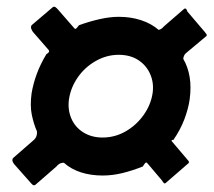

<svg xmlns="http://www.w3.org/2000/svg" viewBox="-20 -659 635 571"><path d="M285 -137Q250 -137 220.5 -146.5Q191 -156 170 -175Q161 -175 155.5 -171Q150 -167 148 -164L86 -110Q81 -106 77 -109.5Q73 -113 68 -119L22 -171Q18 -176 17 -180.5Q16 -185 19 -189L82 -244Q91 -253 90 -268Q80 -291 74.5 -318Q69 -345 74 -382Q79 -411 89.5 -439.5Q100 -468 118 -498Q129 -504 125 -510L78 -564Q75 -568 73 -573.5Q71 -579 74 -584L135 -636Q140 -641 144.5 -638Q149 -635 153 -630L201 -575Q204 -571 208 -575.5Q212 -580 215 -584Q245 -595 276 -602Q307 -609 333 -609Q369 -609 399.5 -599Q430 -589 452 -570Q459 -572 462.5 -575.5Q466 -579 468 -581L528 -633Q532 -635 534.5 -631Q537 -627 537 -625L589 -564Q591 -561 593.5 -558Q596 -555 594 -552L532 -500Q526 -494 525 -484Q539 -460 544 -430Q549 -400 544 -363Q540 -335 528 -303.5Q516 -272 495 -242Q493 -244 491.5 -242.5Q490 -241 490 -240L535 -187Q538 -184 540.5 -180.5Q543 -177 541 -174L473 -115Q470 -112 467 -115Q464 -118 462 -122L417 -175Q414 -177 410.5 -172.5Q407 -168 405 -164Q375 -152 345 -144.5Q315 -137 285 -137ZM285 -250Q322 -250 354 -268.5Q386 -287 407.5 -317.5Q429 -348 434 -383Q438 -413 426.5 -439Q415 -465 391 -480.5Q367 -496 333 -496Q297 -496 264.5 -477.5Q232 -459 211 -428.5Q190 -398 185 -363Q181 -333 192 -307Q203 -281 227.5 -265.5Q252 -250 285 -250Z"/></svg>

Font: Libre Franklin ExtraBold
Style: Italic
Weight: 800
Italic angle: -8°
Designer: Pablo Impallari, Rodrigo Fuenzalida, Nhung Nguyen
Foundry: Impallari Type
Version: Version 3.000